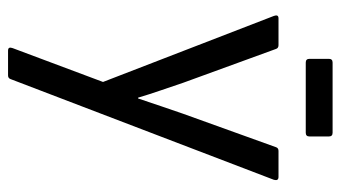

<svg xmlns="http://www.w3.org/2000/svg" viewBox="-200 -626 826 465"><g transform="rotate(90 212.5 -393.0)"><path d="M102 0Q92 0 96 -11L178 -230L18 -644Q14 -655 24 -655H89Q96 -655 98 -649L180 -424Q189 -397 198.5 -369.5Q208 -342 216 -315H218Q227 -342 236.5 -370Q246 -398 255 -424L336 -649Q338 -655 345 -655H408Q418 -655 415 -644L171 -6Q169 0 162 0ZM131 -721Q122 -721 122 -730V-777Q122 -786 131 -786H301Q310 -786 310 -777V-730Q310 -721 301 -721Z"/></g></svg>

Font: Sofia Sans Cond
Style: Regular
Weight: 400
Width: 3
Designer: Botio Nikoltchev, Ani Petrova
Foundry: lettersoup
Version: Version 4.100; ttfautohint (v1.8.3)